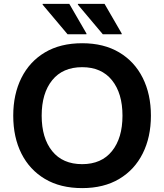

<svg xmlns="http://www.w3.org/2000/svg" viewBox="-20 -954 843 986"><path d="M48 -360Q48 -470 90 -554Q132 -638 211 -685Q290 -732 402 -732Q513 -732 592 -685Q671 -638 713 -554Q755 -470 755 -360Q755 -250 713 -166Q671 -82 592 -35Q513 12 402 12Q290 12 211 -35Q132 -82 90 -165.5Q48 -249 48 -360ZM194 -360Q194 -245 248 -178Q302 -111 402 -111Q501 -111 555 -178Q609 -245 609 -360Q609 -475 555 -542Q501 -609 402 -609Q302 -609 248 -542Q194 -475 194 -360ZM327 -778 199 -930V-934H336L424 -782V-778ZM508 -778 380 -930V-934H517L605 -782V-778Z"/></svg>

Font: Kufam SemiBold
Style: Regular
Weight: 600
Designer: Wael Morcos, Artur Schmal
Foundry: Original Type
Version: Version 1.300; ttfautohint (v1.8.3)